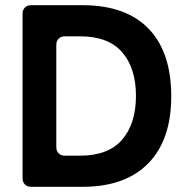

<svg xmlns="http://www.w3.org/2000/svg" viewBox="-20 -720 713 740"><path d="M67 -33V-667Q67 -682 76 -691Q85 -700 100 -700H298Q468 -700 556 -606Q640 -516 640 -348.5Q640 -181 551.5 -90.5Q463 0 298 0H100Q85 0 76 -9Q67 -18 67 -33ZM230 -120H288Q398 -120 451 -182Q504 -244 504 -350.5Q504 -457 451 -518.5Q398 -580 288 -580H230Q215 -580 206 -571Q197 -562 197 -547V-153Q197 -138 206 -129Q215 -120 230 -120Z"/></svg>

Font: Tsunagi Gothic Black
Style: Regular
Weight: 900
Designer: Yoshimichi Ohira
Foundry: Positype
Version: Version 1.001